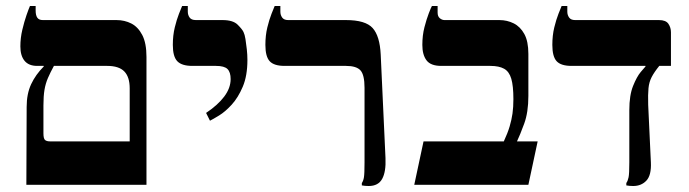

<svg xmlns="http://www.w3.org/2000/svg" viewBox="-20 -617 2299 641"><path d="M68 0 69 -260Q69 -304 84 -336Q99 -368 126 -395V-397H104Q76 -397 62 -414Q48 -431 48 -462Q48 -490 54.5 -517.5Q61 -545 68.5 -566.5Q76 -588 80 -597H99V-582Q99 -566 104.5 -558Q110 -550 123 -550H369Q396 -550 418.5 -538.5Q441 -527 455 -500Q469 -473 469 -427V0ZM147 -145H413V-322Q413 -360 395 -378.5Q377 -397 338 -397H160Q148 -375 140 -356.5Q132 -338 128.5 -317Q125 -296 125 -265V-172Q125 -154 130.5 -149.5Q136 -145 147 -145Z M681 -214 668 -240Q707 -266 728.5 -294.5Q750 -323 750 -353Q750 -376 739.5 -386.5Q729 -397 701 -397H622Q587 -397 572 -412.5Q557 -428 557 -467Q557 -499 563.5 -525.5Q570 -552 577.5 -571Q585 -590 588 -597H607V-578Q607 -567 613 -558.5Q619 -550 634 -550H723Q758 -550 773.5 -534.5Q789 -519 793 -510Q797 -502 799.5 -486.5Q802 -471 804 -452.5Q806 -434 806 -417Q806 -364 790.5 -327.5Q775 -291 753.5 -267.5Q732 -244 711.5 -231.5Q691 -219 681 -214Z M1211 4Q1205 4 1199 3.5Q1193 3 1188 2V-6Q1193 -13 1195 -25Q1197 -37 1197 -75V-324Q1197 -367 1183.5 -382Q1170 -397 1135 -397H930Q895 -397 880.5 -412.5Q866 -428 866 -467Q866 -499 872.5 -525.5Q879 -552 886.5 -571Q894 -590 897 -597H916V-578Q916 -567 922 -558.5Q928 -550 942 -550H1135Q1200 -550 1224 -523.5Q1248 -497 1251 -435L1267 -89Q1269 -44 1256 -20Q1243 4 1211 4Z M1363 0 1394 -145H1662Q1675 -173 1681.5 -195Q1688 -217 1691 -238Q1694 -259 1694 -286Q1694 -330 1687 -354Q1680 -378 1663 -387.5Q1646 -397 1617 -397H1453Q1418 -397 1404 -415.5Q1390 -434 1390 -467Q1390 -499 1397 -526Q1404 -553 1411.5 -572.5Q1419 -592 1422 -597H1441V-575Q1441 -562 1448.5 -556Q1456 -550 1464 -550H1647Q1673 -550 1695 -539Q1717 -528 1730.5 -503.5Q1744 -479 1744 -437V-297Q1744 -242 1730 -204Q1716 -166 1706 -145H1775L1744 0Z M1888 -397Q1853 -397 1838.5 -412.5Q1824 -428 1824 -467Q1824 -499 1830.5 -525.5Q1837 -552 1844.5 -571Q1852 -590 1855 -597H1874V-578Q1874 -567 1880 -558.5Q1886 -550 1900 -550H2180Q2203 -550 2211.5 -537.5Q2220 -525 2220 -509V-397ZM2094 4Q2088 4 2082 3.5Q2076 3 2071 2V-6Q2076 -13 2078.5 -25Q2081 -37 2081 -75V-249Q2081 -299 2093.5 -330Q2106 -361 2119 -376.5Q2132 -392 2135 -395V-428H2181V-397Q2164 -376 2155.5 -359.5Q2147 -343 2145 -322.5Q2143 -302 2144 -267L2153 -75Q2155 -32 2138 -14Q2121 4 2094 4Z"/></svg>

Font: Frank Ruhl Libre SemiBold
Style: Regular
Weight: 600
Designer: Yanek Iontef
Foundry: Fontef
Version: Version 6.003;gftools[0.9.30]